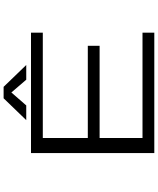

<svg xmlns="http://www.w3.org/2000/svg" viewBox="77 -973 896 1090"><g transform="rotate(-90 525.0 -428.0)"><path d="M701 -727H617.5L545 -811.5L471.5 -727H388L512 -855.5H577ZM884.5 -633H286.5V-377.5H810V-310.5H286.5V-67H884.5V0H201V-700H884.5Z"/></g></svg>

Font: League Mono Extended Light
Style: Regular
Weight: 300
Width: 9
Designer: Tyler Finck
Foundry: The League of Moveable Type / Tyler Finck
Version: Version 2.210